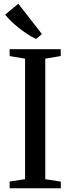

<svg xmlns="http://www.w3.org/2000/svg" viewBox="-20 -1006 376 1026"><path d="M114 -48.5V-692.5L31.5 -706.5V-743H304.5V-706.5L222 -692.5V-48.5L305 -35.5V0H31.5V-36ZM172 -798Q152.5 -807 129.2 -822Q106 -837 83 -855Q60 -873 40.2 -892Q20.5 -911 7.5 -928L78 -986L204 -824L173 -798Z"/></svg>

Font: Merriweather 72pt
Style: Regular
Weight: 400
Version: Version 2.100